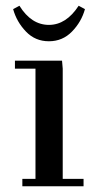

<svg xmlns="http://www.w3.org/2000/svg" viewBox="-20 -651 332 671"><path d="M25.9 -619.1 47.9 -630.9Q89.4 -564 150.9 -564Q211.4 -564 254.9 -630.9L276.9 -619.1Q264.6 -574.7 231.7 -540.8Q198.7 -506.8 150.9 -506.8Q103 -506.8 70.6 -540.8Q38.1 -574.7 25.9 -619.1ZM32.2 -411.1V-439H196.8L199.2 -411.1V-25.9H272V0H58.1V-25.9H104V-411.1Z"/></svg>

Font: Dehuti
Style: Bold
Weight: 700
Version: Version 1.2